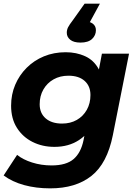

<svg xmlns="http://www.w3.org/2000/svg" viewBox="-28 -833 748 1055"><path d="M248 202Q170 202 104.5 184Q39 166 -8 131L66 18Q98 44 148.5 60Q199 76 255 76Q336 76 376.5 41Q417 6 431 -63L450 -160L486 -286L510 -422L532 -538H681L592 -90Q561 65 474.5 133.5Q388 202 248 202ZM271 -26Q205 -26 151 -53Q97 -80 65 -130.5Q33 -181 33 -252Q33 -314 55.5 -367Q78 -420 118.5 -460.5Q159 -501 213.5 -523.5Q268 -546 333 -546Q392 -546 440 -524Q488 -502 514.5 -453Q541 -404 534 -322Q528 -233 495 -166.5Q462 -100 405.5 -63Q349 -26 271 -26ZM313 -154Q359 -154 394 -174Q429 -194 449 -229.5Q469 -265 469 -311Q469 -360 437 -388.5Q405 -417 348 -417Q302 -417 266.5 -397Q231 -377 210.5 -341.5Q190 -306 190 -260Q190 -211 223 -182.5Q256 -154 313 -154ZM414 -599Q377 -599 358 -614.5Q339 -630 339 -653Q339 -669 346 -683Q353 -697 373 -723L437 -813H521L440 -664L427 -717Q462 -717 480.5 -704Q499 -691 499 -667Q499 -639 478 -619Q457 -599 414 -599Z"/></svg>

Font: MOST Montserrat
Style: Bold Italic
Weight: 700
Italic angle: -11.3°
Designer: Julieta Ulanovsky
Foundry: Julieta Ulanovsky
Version: Version 8.000;March 11, 2024;FontCreator 15.0.0.2926 64-bit